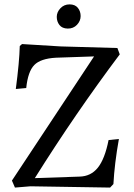

<svg xmlns="http://www.w3.org/2000/svg" viewBox="-20 -849 608 872"><path d="M480 2.9 118.2 -2.9 47.9 2.9 34.2 -28.8 407.2 -592.8 233.9 -586.9Q164.1 -583 135.7 -553.7Q106.9 -524.4 99.1 -449.2L51.8 -444.8Q67.9 -566.9 69.8 -640.1L80.1 -648.9L254.9 -638.2L513.2 -630.9L523.9 -602.1Q323.2 -335 138.2 -40L340.8 -46.9Q392.6 -47.9 424.3 -87.4Q456.1 -127 473.1 -212.9L520 -217.8Q500 -105.5 495.1 -13.2ZM333.5 -813.5Q346.2 -797.9 346.2 -775.9Q346.2 -753.9 329.6 -736.3Q313 -718.8 287.6 -719.2Q262.2 -719.7 250 -735.4Q237.8 -751 237.8 -772.5Q237.8 -793.9 254.4 -811.5Q271 -829.1 295.9 -829.1Q320.8 -829.1 333.5 -813.5Z"/></svg>

Font: Alegreya-Regular
Style: Regular
Weight: 400
Designer: Juan Pablo del Peral
Foundry: Juan Pablo del Peral
Version: Version 1.003